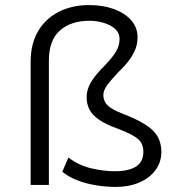

<svg xmlns="http://www.w3.org/2000/svg" viewBox="-20 -730 704 758"><path d="M437 8Q399 8 359 1.5Q319 -5 284.5 -18.5Q250 -32 226 -52L250 -108Q291 -77 340 -65.5Q389 -54 433 -54Q488 -54 517 -72.5Q546 -91 546 -131Q546 -164 523.5 -182.5Q501 -201 442 -223Q398 -239 371.5 -257Q345 -275 333.5 -297Q322 -319 322 -346Q322 -376 338.5 -404.5Q355 -433 396 -474Q424 -503 438 -526.5Q452 -550 452 -576Q452 -600 435 -615.5Q418 -631 390.5 -639.5Q363 -648 333 -648Q260 -648 216.5 -609.5Q173 -571 173 -491V0H101V-486Q101 -557 130.5 -607Q160 -657 212.5 -683.5Q265 -710 332 -710Q386 -710 429 -694.5Q472 -679 497.5 -650.5Q523 -622 523 -583Q523 -558 515 -537Q507 -516 491.5 -494.5Q476 -473 450 -448Q422 -419 405 -396.5Q388 -374 388 -355Q388 -339 395.5 -326Q403 -313 421.5 -301.5Q440 -290 472 -278Q549 -248 583 -215.5Q617 -183 617 -130Q617 -90 594 -58.5Q571 -27 530 -9.5Q489 8 437 8Z"/></svg>

Font: Nunito Sans 6pt Light
Style: Regular
Weight: 300
Version: Version 3.101;gftools[0.9.27]